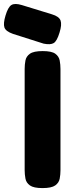

<svg xmlns="http://www.w3.org/2000/svg" viewBox="-89 -952 365 981"><path d="M128 9Q83 9 64 -4.5Q45 -18 41 -39.5Q37 -61 37 -83V-600Q37 -622 41 -643Q45 -664 64 -677.5Q83 -691 129 -691Q175 -691 193.5 -677.5Q212 -664 216 -643Q220 -622 220 -599V-82Q220 -60 216 -39Q212 -18 193 -4.5Q174 9 128 9ZM134 -729 -23 -779Q-60 -792 -66.5 -812Q-73 -832 -61 -872Q-48 -916 -30.5 -926.5Q-13 -937 23 -926L176 -879Q213 -868 220.5 -847Q228 -826 215 -785Q202 -742 185.5 -732Q169 -722 134 -729Z"/></svg>

Font: Fredoka SemiCondensed
Style: Bold
Weight: 700
Width: 4
Designer: Ben Nathan
Foundry: Milena B. Brandão, Ben Nathan
Version: Version 2.001